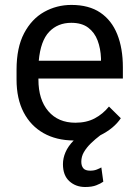

<svg xmlns="http://www.w3.org/2000/svg" viewBox="-20 -558 556 776"><path d="M476.6 -240.7H135.3V-236.3Q135.3 -155.3 175.3 -108.6Q215.3 -62 284.7 -62Q329.6 -62 362.8 -79.6Q396 -97.2 420.4 -127.4L468.3 -80.1Q440.9 -39.1 385.3 -11.2Q364.7 4.4 347.4 21.2Q330.1 38.1 319.3 56.4Q308.6 74.7 308.6 95.7Q308.6 112.3 316.7 122.1Q324.7 131.8 344.7 131.8Q359.9 131.8 371.3 127.2Q382.8 122.6 389.6 118.7L397.5 176.3Q386.7 184.1 369.1 190.9Q351.6 197.8 324.2 197.8Q286.1 197.8 260.3 174.3Q234.4 150.9 234.4 105.5Q234.4 81.1 244.9 56.9Q255.4 32.7 277.8 9.8Q207.5 9.3 155.8 -20Q104 -49.3 75.4 -104.2Q46.9 -159.2 46.9 -236.3V-276.4Q46.9 -365.7 77.4 -423.6Q107.9 -481.4 158.4 -509.8Q209 -538.1 268.6 -538.1Q339.4 -538.1 385.3 -507.1Q431.2 -476.1 453.9 -419.4Q476.6 -362.8 476.6 -285.6ZM268.1 -465.8Q213.4 -465.8 178.7 -429.4Q144 -393.1 136.7 -312.5H388.2V-322.3Q386.7 -361.8 374.5 -394.3Q362.3 -426.8 336.4 -446.3Q310.5 -465.8 268.1 -465.8Z"/></svg>

Font: Robert Sans Medium
Style: Regular
Weight: 500
Designer: Christian Robertson (extended by Adam Twardoch)
Foundry: Google
Version: Version 12.135;April 2, 2019;FontCreator 11.5.0.2425 64-bit;